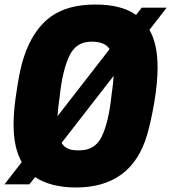

<svg xmlns="http://www.w3.org/2000/svg" viewBox="-36 -814 756 848"><path d="M300 14Q188 14 119 -32L94 0H-16L60 -98Q24 -161 24 -264Q24 -315 32.5 -378Q41 -441 50 -486Q86 -668 192 -743Q266 -794 385 -794Q501 -794 565 -748L590 -780H700L624 -682Q660 -620 660 -516Q660 -448 645.5 -362.5Q631 -277 613 -216Q544 14 300 14ZM218 -301 448 -597Q428 -630 368 -630Q302 -630 273 -572Q240 -509 227 -382Q220 -337 218 -301ZM316 -150Q382 -150 412 -208Q444 -272 457 -397Q464 -444 466 -479L236 -183Q255 -150 305 -150Z"/></svg>

Font: Tanohe Sans ExtraBold
Style: Italic
Weight: 800
Designer: Village Type and Design LLC & Cristiano Sobral
Foundry: Cooper Hewitt Smithsonian Design Museum
Version: Version 1.00;September 29, 2021;FontCreator 13.0.0.2655 64-b